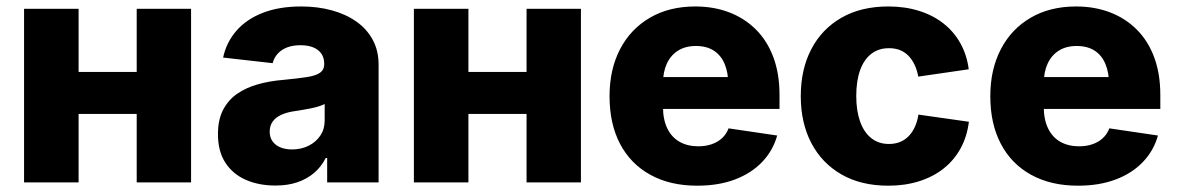

<svg xmlns="http://www.w3.org/2000/svg" viewBox="-20 -570 3678 600"><path d="M456.1 -345.2V-213.9H176.3V-345.2ZM225.6 -542.5V0H55.2V-542.5ZM577.1 -542.5V0H407.2V-542.5Z M840.8 9.8Q788.6 9.8 748 -8.1Q707.5 -25.9 684.3 -61.5Q661.1 -97.2 661.1 -150.9Q661.1 -195.8 677.2 -226.8Q693.4 -257.8 721.4 -277.1Q749.5 -296.4 786.1 -306.6Q822.8 -316.9 864.3 -320.3Q910.6 -324.7 939 -329.1Q967.3 -333.5 980.2 -342.8Q993.2 -352.1 993.2 -368.7V-370.6Q993.2 -389.2 984.4 -402.1Q975.6 -415 959 -421.9Q942.4 -428.7 918.9 -428.7Q895.5 -428.7 877.4 -421.9Q859.4 -415 847.9 -402.3Q836.4 -389.6 832 -372.6L677.2 -390.1Q687.5 -438 718.8 -473.9Q750 -509.8 801 -529.8Q852.1 -549.8 921.4 -549.8Q972.7 -549.8 1016.6 -537.8Q1060.5 -525.9 1093.5 -502.7Q1126.5 -479.5 1144.8 -445.6Q1163.1 -411.6 1163.1 -368.2V0H1002.4V-76.2H998Q983.4 -47.9 960.9 -29.1Q938.5 -10.3 908.7 -0.2Q878.9 9.8 840.8 9.8ZM892.6 -103Q921.4 -103 944.3 -114.5Q967.3 -126 981 -146.2Q994.6 -166.5 994.6 -193.4V-245.1Q987.3 -241.2 976.6 -237.8Q965.8 -234.4 952.9 -231.7Q939.9 -229 926.5 -226.8Q913.1 -224.6 900.9 -222.7Q876 -219.2 858.4 -210.9Q840.8 -202.6 831.8 -189.7Q822.8 -176.8 822.8 -158.7Q822.8 -140.6 831.8 -128.2Q840.8 -115.7 856.4 -109.4Q872.1 -103 892.6 -103Z M1674.3 -345.2V-213.9H1394.5V-345.2ZM1443.8 -542.5V0H1273.4V-542.5ZM1795.4 -542.5V0H1625.5V-542.5Z M2158.7 10.3Q2074.2 10.3 2012.5 -23.7Q1950.7 -57.6 1917.7 -120.4Q1884.8 -183.1 1884.8 -269.5Q1884.8 -353 1917.7 -416.3Q1950.7 -479.5 2011 -514.6Q2071.3 -549.8 2152.8 -549.8Q2210.4 -549.8 2258.5 -531.5Q2306.6 -513.2 2342 -478Q2377.4 -442.9 2396.7 -391.4Q2416 -339.8 2416 -272.9V-229.5H1944.3V-329.1H2335L2255.9 -305.7Q2255.9 -343.3 2244.4 -370.4Q2232.9 -397.5 2210.4 -411.9Q2188 -426.3 2154.8 -426.3Q2121.6 -426.3 2098.6 -411.6Q2075.7 -397 2063.7 -370.8Q2051.8 -344.7 2051.8 -309.1V-237.3Q2051.8 -196.3 2065.4 -168.5Q2079.1 -140.6 2104 -126.7Q2128.9 -112.8 2162.1 -112.8Q2185.5 -112.8 2204.3 -119.4Q2223.1 -126 2236.6 -138.4Q2250 -150.9 2256.8 -168.9L2408.7 -146.5Q2395.5 -99.1 2361.6 -63.7Q2327.6 -28.3 2276.4 -9Q2225.1 10.3 2158.7 10.3Z M2755.9 10.3Q2670.9 10.3 2609.6 -24.9Q2548.3 -60.1 2515.4 -123Q2482.4 -186 2482.4 -269.5Q2482.4 -353.5 2515.4 -416.5Q2548.3 -479.5 2609.6 -514.6Q2670.9 -549.8 2755.9 -549.8Q2808.1 -549.8 2851.8 -536.1Q2895.5 -522.5 2928.2 -496.8Q2960.9 -471.2 2981.2 -434.8Q3001.5 -398.4 3007.3 -353.5L2849.6 -330.6Q2845.7 -351.6 2837.9 -367.9Q2830.1 -384.3 2818.6 -396Q2807.1 -407.7 2792 -413.6Q2776.9 -419.4 2757.8 -419.4Q2725.6 -419.4 2702.6 -401.6Q2679.7 -383.8 2667.7 -350.3Q2655.8 -316.9 2655.8 -270Q2655.8 -224.1 2667.7 -190.4Q2679.7 -156.7 2702.6 -138.4Q2725.6 -120.1 2757.8 -120.1Q2776.9 -120.1 2792.2 -126.2Q2807.6 -132.3 2819.3 -144.3Q2831.1 -156.2 2838.9 -173.3Q2846.7 -190.4 2850.1 -211.9L3007.8 -189.5Q3002 -143.1 2981.9 -106.4Q2961.9 -69.8 2929.2 -43.7Q2896.5 -17.6 2852.5 -3.7Q2808.6 10.3 2755.9 10.3Z M3348.6 10.3Q3264.2 10.3 3202.4 -23.7Q3140.6 -57.6 3107.7 -120.4Q3074.7 -183.1 3074.7 -269.5Q3074.7 -353 3107.7 -416.3Q3140.6 -479.5 3200.9 -514.6Q3261.2 -549.8 3342.8 -549.8Q3400.4 -549.8 3448.5 -531.5Q3496.6 -513.2 3532 -478Q3567.4 -442.9 3586.7 -391.4Q3606 -339.8 3606 -272.9V-229.5H3134.3V-329.1H3524.9L3445.8 -305.7Q3445.8 -343.3 3434.3 -370.4Q3422.9 -397.5 3400.4 -411.9Q3377.9 -426.3 3344.7 -426.3Q3311.5 -426.3 3288.6 -411.6Q3265.6 -397 3253.7 -370.8Q3241.7 -344.7 3241.7 -309.1V-237.3Q3241.7 -196.3 3255.4 -168.5Q3269 -140.6 3293.9 -126.7Q3318.8 -112.8 3352.1 -112.8Q3375.5 -112.8 3394.3 -119.4Q3413.1 -126 3426.5 -138.4Q3439.9 -150.9 3446.8 -168.9L3598.6 -146.5Q3585.4 -99.1 3551.5 -63.7Q3517.6 -28.3 3466.3 -9Q3415 10.3 3348.6 10.3Z"/></svg>

Font: Inter 16pt ExtraBold
Style: Regular
Weight: 800
Version: Version 4.001;git-66647c0bb